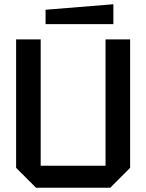

<svg xmlns="http://www.w3.org/2000/svg" viewBox="-20 -886 690 906"><path d="M56 -94V-700H172V-104H478V-700H594V-94L500 0H150ZM195 -772V-840L515 -866V-772Z"/></svg>

Font: Tektur Medium
Style: Regular
Weight: 500
Designer: Adam Jagosz
Foundry: Adam Jagosz
Version: Version 1.005;gftools[0.9.30]